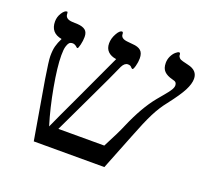

<svg xmlns="http://www.w3.org/2000/svg" viewBox="-105 -717 918 846"><g transform="rotate(20 354.0 -294.0)"><path d="M700.2 -500Q700.2 -476.6 684.3 -445.6Q668.5 -414.6 626 -359.9Q600.1 -327.6 579.1 -286.1Q558.1 -244.6 528.8 -168.9L461.9 0H130.9L84 -274.9Q70.8 -356.9 70.8 -377.9Q70.8 -406.7 75.7 -425Q80.6 -443.4 91.8 -465.8Q38.1 -475.1 38.1 -528.8Q38.1 -550.3 50 -569.1Q62 -587.9 73.2 -587.9Q77.1 -587.9 77.1 -579.1Q77.1 -554.2 111.3 -552.7L135.3 -551.8Q159.7 -550.3 171.9 -540.5Q184.1 -530.8 184.1 -508.8Q184.1 -491.2 179.4 -471.7Q174.8 -452.1 170.9 -452.1Q168 -452.1 166.5 -454.1Q155.3 -464.8 145 -464.8Q133.8 -464.8 128.4 -458.7Q123 -452.6 119.1 -439Q115.2 -425.3 115.2 -397.9Q115.2 -344.2 131.6 -253.4Q147.9 -162.6 171.9 -85Q192.4 -130.9 249.5 -252.4L348.1 -464.8Q322.8 -468.3 308.8 -482.2Q294.9 -496.1 294.9 -520Q294.9 -542.5 307.4 -565.2Q319.8 -587.9 331.1 -587.9Q336.9 -587.9 336.9 -578.1Q336.9 -557.1 369.1 -554.2L393.1 -551.8Q419.4 -550.3 432.1 -539.1Q444.8 -527.8 444.8 -502.9Q444.8 -485.8 439.7 -467Q434.6 -448.2 430.2 -448.2Q427.7 -448.2 421.9 -454.1Q417.5 -460.9 404.8 -460.9Q389.6 -460.9 378.9 -439.9Q357.9 -391.6 296.4 -262.7L213.9 -88.9H429.2Q469.7 -166 484.9 -203.1Q526.9 -300.8 575.2 -359.9L601.6 -391.6Q618.7 -411.6 625.7 -423.6Q632.8 -435.5 632.8 -444.8Q632.8 -452.6 628.7 -457.8Q624.5 -462.9 610.8 -465.8Q585.4 -472.2 572.3 -485.4Q559.1 -498.5 559.1 -523.9Q559.1 -540.5 565.9 -555.2Q572.8 -569.8 583 -578.9Q593.3 -587.9 599.1 -587.9Q605 -587.9 605 -577.1Q605 -570.8 610.8 -564.7Q616.7 -558.6 627.9 -556.2L653.8 -549.8Q700.2 -539.6 700.2 -500Z"/></g></svg>

Font: Tinos
Style: Regular
Weight: 400
Designer: Steve Matteson
Foundry: Monotype Imaging Inc.
Version: Version 1.23